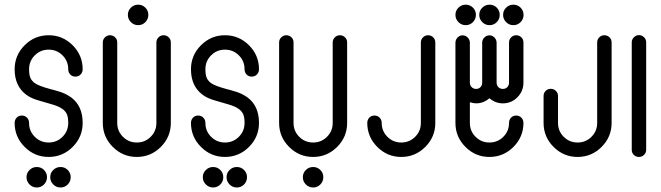

<svg xmlns="http://www.w3.org/2000/svg" viewBox="-20 -685 2884 838"><path d="M340.8 -382.8Q340.8 -369.1 331.8 -359.9Q322.8 -350.6 309.1 -350.6Q295.4 -350.6 286.6 -359.9Q277.8 -369.1 277.8 -382.8Q277.8 -418.5 252.9 -443.4Q228 -468.3 192.4 -468.3Q156.7 -468.3 131.8 -443.4Q106.9 -418.5 106.9 -382.8Q106.9 -357.9 112.8 -345Q118.7 -332 130.9 -322.8Q147.9 -310.1 200.7 -295.9Q202.6 -295.4 210.4 -293.5Q218.3 -291.5 220.9 -290.5Q223.6 -289.6 230.7 -287.6Q237.8 -285.6 241.5 -284.4Q245.1 -283.2 251.5 -280.8Q257.8 -278.3 262.2 -276.4Q266.6 -274.4 272 -271.5Q277.3 -268.6 282.2 -265.4Q287.1 -262.2 292 -258.8Q340.8 -221.7 340.8 -148.4Q340.8 -87.4 297.1 -43.7Q253.4 0 192.4 0Q131.3 0 87.6 -43.7Q43.9 -87.4 43.9 -148.4Q43.9 -162.1 52.7 -171.4Q61.5 -180.7 75.2 -180.7Q88.9 -180.7 97.9 -171.4Q106.9 -162.1 106.9 -148.4Q106.9 -112.8 131.8 -87.9Q156.7 -63 192.4 -63Q228 -63 252.9 -87.9Q277.8 -112.8 277.8 -148.4Q277.8 -173.3 272 -186.3Q266.1 -199.2 253.9 -208.5Q236.8 -221.2 206.3 -229.7Q175.8 -238.3 144.3 -247.8Q112.8 -257.3 93.3 -272.5Q43.9 -310.1 43.9 -382.8Q43.9 -443.8 87.6 -487.5Q131.3 -531.2 192.4 -531.2Q253.4 -531.2 297.1 -487.5Q340.8 -443.8 340.8 -382.8ZM108.9 56.9Q122.1 43.9 140.6 43.9Q159.2 43.9 172.1 56.9Q185.1 69.8 185.1 88.4Q185.1 106.9 172.1 120.1Q159.2 133.3 140.6 133.3Q122.1 133.3 108.9 120.1Q95.7 106.9 95.7 88.4Q95.7 69.8 108.9 56.9ZM212.4 56.9Q225.6 43.9 244.1 43.9Q262.7 43.9 275.6 56.9Q288.6 69.8 288.6 88.4Q288.6 106.9 275.6 120.1Q262.7 133.3 244.1 133.3Q225.6 133.3 212.4 120.1Q199.2 106.9 199.2 88.4Q199.2 69.8 212.4 56.9Z M662.6 -500Q662.6 -512.7 671.9 -522Q681.2 -531.2 693.8 -531.2Q707 -531.2 716.3 -522.2Q725.6 -513.2 725.6 -500V-148.4Q725.6 -87.4 681.9 -43.7Q638.2 0 577.1 0Q516.1 0 472.4 -43.7Q428.7 -87.4 428.7 -148.4V-500Q428.7 -512.7 438 -522Q447.3 -531.2 460 -531.2Q473.1 -531.2 482.4 -522.2Q491.7 -513.2 491.7 -500V-148.4Q491.7 -112.8 516.6 -87.9Q541.5 -63 577.1 -63Q612.8 -63 637.7 -87.9Q662.6 -112.8 662.6 -148.4ZM551.3 -651.6Q564.5 -664.6 583 -664.6Q601.6 -664.6 614.5 -651.6Q627.4 -638.7 627.4 -620.1Q627.4 -601.6 614.5 -588.4Q601.6 -575.2 583 -575.2Q564.5 -575.2 551.3 -588.4Q538.1 -601.6 538.1 -620.1Q538.1 -638.7 551.3 -651.6Z M1110.4 -382.8Q1110.4 -369.1 1101.3 -359.9Q1092.3 -350.6 1078.6 -350.6Q1064.9 -350.6 1056.2 -359.9Q1047.4 -369.1 1047.4 -382.8Q1047.4 -418.5 1022.5 -443.4Q997.6 -468.3 961.9 -468.3Q926.3 -468.3 901.4 -443.4Q876.5 -418.5 876.5 -382.8Q876.5 -357.9 882.3 -345Q888.2 -332 900.4 -322.8Q917.5 -310.1 970.2 -295.9Q972.2 -295.4 980 -293.5Q987.8 -291.5 990.5 -290.5Q993.2 -289.6 1000.2 -287.6Q1007.3 -285.6 1011 -284.4Q1014.6 -283.2 1021 -280.8Q1027.3 -278.3 1031.7 -276.4Q1036.1 -274.4 1041.5 -271.5Q1046.9 -268.6 1051.8 -265.4Q1056.6 -262.2 1061.5 -258.8Q1110.4 -221.7 1110.4 -148.4Q1110.4 -87.4 1066.7 -43.7Q1022.9 0 961.9 0Q900.9 0 857.2 -43.7Q813.5 -87.4 813.5 -148.4Q813.5 -162.1 822.3 -171.4Q831.1 -180.7 844.7 -180.7Q858.4 -180.7 867.4 -171.4Q876.5 -162.1 876.5 -148.4Q876.5 -112.8 901.4 -87.9Q926.3 -63 961.9 -63Q997.6 -63 1022.5 -87.9Q1047.4 -112.8 1047.4 -148.4Q1047.4 -173.3 1041.5 -186.3Q1035.6 -199.2 1023.4 -208.5Q1006.3 -221.2 975.8 -229.7Q945.3 -238.3 913.8 -247.8Q882.3 -257.3 862.8 -272.5Q813.5 -310.1 813.5 -382.8Q813.5 -443.8 857.2 -487.5Q900.9 -531.2 961.9 -531.2Q1022.9 -531.2 1066.7 -487.5Q1110.4 -443.8 1110.4 -382.8ZM878.4 56.9Q891.6 43.9 910.2 43.9Q928.7 43.9 941.7 56.9Q954.6 69.8 954.6 88.4Q954.6 106.9 941.7 120.1Q928.7 133.3 910.2 133.3Q891.6 133.3 878.4 120.1Q865.2 106.9 865.2 88.4Q865.2 69.8 878.4 56.9ZM981.9 56.9Q995.1 43.9 1013.7 43.9Q1032.2 43.9 1045.2 56.9Q1058.1 69.8 1058.1 88.4Q1058.1 106.9 1045.2 120.1Q1032.2 133.3 1013.7 133.3Q995.1 133.3 981.9 120.1Q968.8 106.9 968.8 88.4Q968.8 69.8 981.9 56.9Z M1432.1 -500Q1432.1 -512.7 1441.4 -522Q1450.7 -531.2 1463.4 -531.2Q1476.6 -531.2 1485.8 -522.2Q1495.1 -513.2 1495.1 -500V-148.4Q1495.1 -87.4 1451.4 -43.7Q1407.7 0 1346.7 0Q1285.6 0 1241.9 -43.7Q1198.2 -87.4 1198.2 -148.4V-500Q1198.2 -512.7 1207.5 -522Q1216.8 -531.2 1229.5 -531.2Q1242.7 -531.2 1252 -522.2Q1261.2 -513.2 1261.2 -500V-148.4Q1261.2 -112.8 1286.1 -87.9Q1311 -63 1346.7 -63Q1382.3 -63 1407.2 -87.9Q1432.1 -112.8 1432.1 -148.4ZM1314.9 56.9Q1328.1 43.9 1346.7 43.9Q1365.2 43.9 1378.2 56.9Q1391.1 69.8 1391.1 88.4Q1391.1 106.9 1378.2 120.1Q1365.2 133.3 1346.7 133.3Q1328.1 133.3 1314.9 120.1Q1301.8 106.9 1301.8 88.4Q1301.8 69.8 1314.9 56.9Z M1816.9 -500Q1816.9 -512.7 1826.2 -522Q1835.4 -531.2 1848.1 -531.2Q1861.3 -531.2 1870.6 -522.2Q1879.9 -513.2 1879.9 -500V-148.4Q1879.9 -87.4 1836.2 -43.7Q1792.5 0 1731.4 0Q1670.4 0 1626.7 -43.7Q1583 -87.4 1583 -148.4Q1583 -162.1 1591.8 -171.4Q1600.6 -180.7 1614.3 -180.7Q1627.9 -180.7 1637 -171.4Q1646 -162.1 1646 -148.4Q1646 -112.8 1670.9 -87.9Q1695.8 -63 1731.4 -63Q1767.1 -63 1792 -87.9Q1816.9 -112.8 1816.9 -148.4Z M2189 -651.6Q2202.1 -664.6 2220.7 -664.6Q2239.3 -664.6 2252.2 -651.6Q2265.1 -638.7 2265.1 -620.1Q2265.1 -601.6 2252.2 -588.4Q2239.3 -575.2 2220.7 -575.2Q2202.1 -575.2 2189 -588.4Q2175.8 -601.6 2175.8 -620.1Q2175.8 -638.7 2189 -651.6ZM1981 -651.6Q1994.1 -664.6 2012.7 -664.6Q2031.2 -664.6 2044.2 -651.6Q2057.1 -638.7 2057.1 -620.1Q2057.1 -601.6 2044.2 -588.4Q2031.2 -575.2 2012.7 -575.2Q1994.1 -575.2 1981 -588.4Q1967.8 -601.6 1967.8 -620.1Q1967.8 -638.7 1981 -651.6ZM2085 -651.6Q2098.1 -664.6 2116.7 -664.6Q2135.3 -664.6 2148.2 -651.6Q2161.1 -638.7 2161.1 -620.1Q2161.1 -601.6 2148.2 -588.4Q2135.3 -575.2 2116.7 -575.2Q2098.1 -575.2 2085 -588.4Q2071.8 -601.6 2071.8 -620.1Q2071.8 -638.7 2085 -651.6ZM2201.7 -500Q2201.7 -512.7 2210.9 -522Q2220.2 -531.2 2232.9 -531.2Q2246.1 -531.2 2255.4 -522.2Q2264.6 -513.2 2264.6 -500V-324.2Q2264.6 -287.1 2238.3 -260.5Q2211.9 -233.9 2174.8 -233.9Q2142.1 -233.9 2116.2 -256.3Q2090.3 -233.9 2058.1 -233.9Q2048.3 -233.9 2030.8 -238.8V-148.4Q2030.8 -112.8 2055.7 -87.9Q2080.6 -63 2116.2 -63Q2151.9 -63 2176.8 -87.9Q2201.7 -112.8 2201.7 -148.4Q2201.7 -162.1 2210.4 -171.4Q2219.2 -180.7 2232.9 -180.7Q2246.6 -180.7 2255.6 -171.4Q2264.6 -162.1 2264.6 -148.4Q2264.6 -87.4 2220.9 -43.7Q2177.2 0 2116.2 0Q2055.2 0 2011.5 -43.7Q1967.8 -87.4 1967.8 -148.4V-499.5Q1968.3 -512.2 1977.3 -521.5Q1986.3 -530.8 1999 -530.8Q2011.7 -530.8 2021 -521.5Q2030.3 -512.2 2030.8 -499.5V-324.2Q2030.8 -312.5 2038.6 -304.7Q2046.4 -296.9 2058.1 -296.9Q2069.8 -296.9 2077.1 -304.7Q2084.5 -312.5 2084.5 -324.2V-499.5Q2085 -512.2 2094.2 -521.5Q2103.5 -530.8 2116.2 -530.8Q2128.9 -530.8 2137.9 -521.5Q2147 -512.2 2147.5 -499.5V-324.2Q2147.5 -312.5 2155.3 -304.7Q2163.1 -296.9 2174.8 -296.9Q2186.5 -296.9 2194.1 -304.7Q2201.7 -312.5 2201.7 -324.2Z M2586.4 -500Q2586.4 -512.7 2595.5 -522Q2604.5 -531.2 2617.7 -531.2Q2630.9 -531.2 2640.1 -522.2Q2649.4 -513.2 2649.4 -500V-148.4Q2649.4 -87.4 2605.7 -43.7Q2562 0 2501 0Q2439.9 0 2396.2 -43.7Q2352.5 -87.4 2352.5 -148.4V-266.1Q2352.5 -279.3 2361.6 -288.3Q2370.6 -297.4 2383.8 -297.4Q2397 -297.4 2406.2 -288.3Q2415.5 -279.3 2415.5 -266.1V-148.4Q2415.5 -112.8 2440.4 -87.9Q2465.3 -63 2501 -63Q2536.6 -63 2561.5 -87.9Q2586.4 -112.8 2586.4 -148.4Z M2737.3 -500Q2737.3 -512.7 2746.6 -522.2Q2755.9 -531.7 2768.6 -531.7Q2781.7 -531.7 2791 -522.5Q2800.3 -513.2 2800.3 -500V-31.2Q2800.3 -18.1 2791 -9Q2781.7 0 2768.6 0Q2755.4 0 2746.3 -9Q2737.3 -18.1 2737.3 -31.2Z"/></svg>

Font: Fandogh
Style: Regular
Weight: 400
Designer: Amin Abedi
Version: Version 1.00